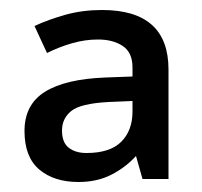

<svg xmlns="http://www.w3.org/2000/svg" viewBox="-20 -742 405 384"><path d="M184 -722Q317 -722 317 -603V-384H265L252 -430Q231 -407 202.5 -392.5Q174 -378 137 -378Q88 -378 58.5 -403Q29 -428 29 -480Q29 -533 70 -558.5Q111 -584 191 -587L245 -589V-607Q245 -637 225.5 -650Q206 -663 176 -663Q150 -663 124 -655.5Q98 -648 74 -636L49 -690Q77 -703 111 -712.5Q145 -722 184 -722ZM197 -538Q141 -535 122.5 -520Q104 -505 104 -481Q104 -457 117.5 -446.5Q131 -436 153 -436Q200 -436 222.5 -458.5Q245 -481 245 -519V-540Z"/></svg>

Font: Noto Sans Telugu Medium
Style: Regular
Weight: 500
Designer: Jelle Bosma - Monotype Design Team
Foundry: Monotype Imaging Inc.
Version: Version 2.005; ttfautohint (v1.8.4.7-5d5b)